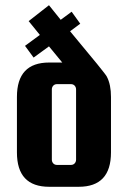

<svg xmlns="http://www.w3.org/2000/svg" viewBox="-20 -707 495 737"><path d="M390 -413C387 -420 340 -478 249 -587L288 -616L255 -662L213 -631L168 -687L90 -626L133 -573L76 -531L109 -486L168 -529L219 -467H169C86 -467 45 -423 45 -335V-122C45 -34 86 10 169 10H282C365 10 406 -34 406 -122V-335C406 -366 401 -392 390 -413ZM272 -94C272 -83 264 -74 253 -74H198C187 -74 179 -83 179 -94V-364C179 -375 187 -384 198 -384H253C264 -384 272 -375 272 -364Z"/></svg>

Font: sklik
Style: Regular
Weight: 400
Designer: Joe Prince
Foundry: Joe Prince
Version: Version 1.001